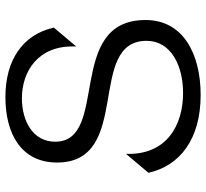

<svg xmlns="http://www.w3.org/2000/svg" viewBox="-46 -706 762 710"><g transform="rotate(-90 335.0 -351.0)"><path d="M327 -651C422 -651 525 -594 518 -450L588 -533C562 -648 468 -712 331 -712C196 -712 89 -654 89 -521C89 -241 539 -414 539 -190C539 -99 446 -55 346 -55C228 -55 116 -115 121 -266L51 -183C77 -67 175 10 339 10C485 10 616 -51 616 -194C616 -491 166 -326 166 -528C166 -610 242 -651 327 -651Z"/></g></svg>

Font: Absans
Style: Regular
Weight: 400
Designer: Valerio Monopoli
Version: Version 1.200;Glyphs 3.2 (3217)